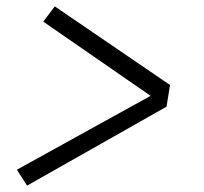

<svg xmlns="http://www.w3.org/2000/svg" viewBox="-20 -641 640 603"><path d="M65 -58 49 -83 33 -108 453 -340 116 -573 152 -621 514 -374 503 -306Z"/></svg>

Font: Iosevka SS04 Lt Ex Obl
Style: Regular
Weight: 300
Width: 7
Italic angle: -9°
Monospace: yes
Designer: Belleve Invis
Foundry: Belleve Invis
Version: Version 19.0.0; ttfautohint (v1.8.4)